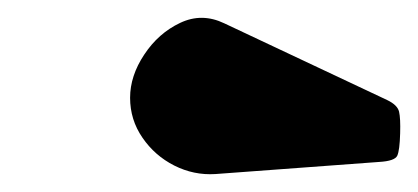

<svg xmlns="http://www.w3.org/2000/svg" viewBox="-20 -864 466 214"><path d="M220 -670Q196 -668.5 174.2 -679.5Q152.5 -690.5 138.8 -710.5Q125 -730.5 125 -755Q125 -779.5 140.8 -803.2Q156.5 -827 180.8 -838.5Q205 -850 230 -838L411.5 -752.5Q423 -747 424.8 -739.5Q426.5 -732 426 -715.5Q425.5 -696.5 422.8 -690.5Q420 -684.5 402.5 -683.5Z"/></svg>

Font: Besley* Narrow Fatface
Style: Italic
Weight: 900
Width: 4
Italic angle: -13°
Designer: Owen Earl
Foundry: indestructible type*
Version: Version 3.000; ttfautohint (v1.8.3)